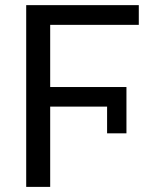

<svg xmlns="http://www.w3.org/2000/svg" viewBox="-20 -731 593 751"><path d="M474.6 -209.5H398.9V-314H176.3V0H82.5V-710.9H522.9V-633.8H176.3V-390.6H474.6Z"/></svg>

Font: Roboto
Style: Regular
Weight: 400
Designer: Google
Version: Version 2.134; 2016; ttfautohint (v1.6)